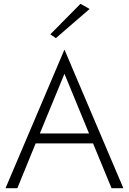

<svg xmlns="http://www.w3.org/2000/svg" viewBox="-20 -987 676 1007"><path d="M450 -940 402 -967 244 -807 273 -787ZM9 0H71L167 -235H468L565 0H627L318 -727ZM318 -600 447 -287H189Z"/></svg>

Font: Jost Light
Style: Regular
Weight: 300
Version: Version 3.710